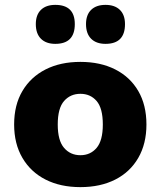

<svg xmlns="http://www.w3.org/2000/svg" viewBox="-20 -757 659 788"><path d="M310 11Q228 11 167 -20Q106 -51 72 -109Q38 -167 38 -246Q38 -326 72 -383.5Q106 -441 167 -472Q228 -503 310 -503Q392 -503 453 -472Q514 -441 547.5 -383.5Q581 -326 581 -246Q581 -167 547.5 -109Q514 -51 453 -20Q392 11 310 11ZM310 -120Q351 -120 376.5 -150Q402 -180 402 -246Q402 -313 376.5 -342.5Q351 -372 310 -372Q269 -372 243 -342.5Q217 -313 217 -246Q217 -180 243 -150Q269 -120 310 -120ZM413 -577Q375 -577 354 -598Q333 -619 333 -658Q333 -696 354 -716.5Q375 -737 413 -737Q451 -737 472 -716.5Q493 -696 493 -658Q493 -577 413 -577ZM207 -577Q169 -577 148 -598Q127 -619 127 -658Q127 -696 148 -716.5Q169 -737 207 -737Q287 -737 287 -658Q287 -577 207 -577Z"/></svg>

Font: Chiron GoRound TC H
Style: Regular
Weight: 900
Designer: Ryoko NISHIZUKA 西塚涼子 (kana, bopomofo & ideographs); Paul D. Hunt (Latin, Greek & Cyrillic); Sandoll Communications 산돌커뮤니
Foundry: Adobe
Version: Version 1.000;hotconv 1.1.1;makeotfexe 2.6.0